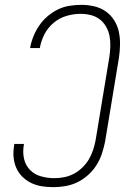

<svg xmlns="http://www.w3.org/2000/svg" viewBox="-20 -763 540 791"><path d="M200 8Q176 8 153 4.5Q130 1 109 -9Q88 -19 72 -35Q56 -51 47 -71.5Q38 -92 36 -115.5Q34 -139 38 -163L39 -170H79L78 -165Q73 -136 79 -109Q85 -82 103.5 -63Q122 -44 149 -36.5Q176 -29 204 -29Q224 -29 244.5 -33Q265 -37 284 -47Q303 -57 319 -72.5Q335 -88 346 -106.5Q357 -125 363.5 -145Q370 -165 374 -186L431 -531Q434 -552 434.5 -574Q435 -596 431 -616Q427 -636 416.5 -654Q406 -672 390 -684Q374 -696 353.5 -701Q333 -706 312 -706Q283 -706 254 -697.5Q225 -689 201 -669Q177 -649 163 -621.5Q149 -594 144 -565H104Q108 -589 117.5 -612.5Q127 -636 141.5 -657.5Q156 -679 176 -696Q196 -713 218.5 -724Q241 -735 266 -739Q291 -743 315 -743Q342 -743 368 -737Q394 -731 415 -716.5Q436 -702 450 -680Q464 -658 469.5 -632.5Q475 -607 474.5 -579.5Q474 -552 470 -525L413 -180Q408 -155 400 -130.5Q392 -106 378 -83.5Q364 -61 343.5 -42.5Q323 -24 299.5 -12.5Q276 -1 250.5 3.5Q225 8 200 8Z"/></svg>

Font: Iosevka Term Curly Extralight
Style: Italic
Weight: 200
Italic angle: -9°
Designer: Belleve Invis
Foundry: Belleve Invis
Version: Version 32.3.0